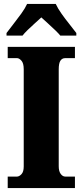

<svg xmlns="http://www.w3.org/2000/svg" viewBox="-20 -951 416 971"><path d="M19 0V-58H66Q77 -58 88.5 -70Q100 -82 100 -109V-601Q100 -631 88.5 -644Q77 -657 66 -657H19V-714H359V-657H310Q294 -657 285.5 -644Q277 -631 277 -600V-110Q277 -85 287 -71.5Q297 -58 310 -58H359V0ZM13 -784Q27 -803 47.5 -829Q68 -855 87.5 -882Q107 -909 117 -931H262Q272 -909 291 -882Q310 -855 331 -829Q352 -803 366 -784V-771H285Q278 -780 260 -797.5Q242 -815 222 -833Q202 -851 189 -863Q175 -850 156 -833Q137 -816 120 -799.5Q103 -783 94 -771H13Z"/></svg>

Font: Noto Serif Condensed Black
Style: Regular
Weight: 900
Width: 3
Designer: Monotype Design Team
Foundry: Monotype Imaging Inc.
Version: Version 2.015; ttfautohint (v1.8.4.7-5d5b)